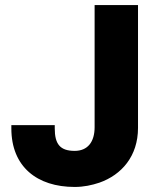

<svg xmlns="http://www.w3.org/2000/svg" viewBox="-20 -731 605 761"><path d="M25 -222C25 -70 127 10 276 10C312 10 344 3 374 -7C462 -38 527 -112 527 -224V-711H355V-227C355 -169 328 -133 276 -133C218 -133 197 -160 197 -222V-235H25Z"/></svg>

Font: Asimov Pro
Style: Ult
Weight: 900
Designer: Google
Version: Version 2.000980; 2014